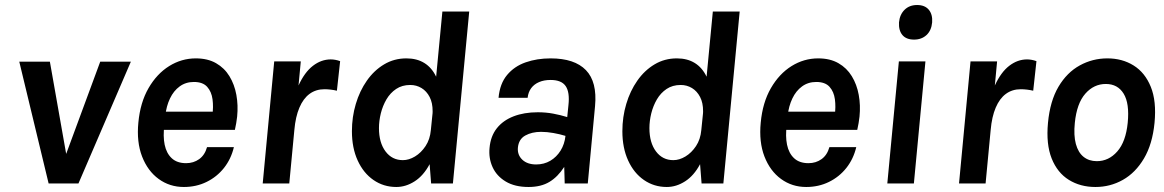

<svg xmlns="http://www.w3.org/2000/svg" viewBox="-20 -732 4645 766"><path d="M56.9 -486H179L244 -118L379.9 -486H502.1L293 0H174Z M713.5 14Q656.8 14 613 -18Q569.2 -49.9 546.8 -107.7Q524.5 -165.5 532 -243Q539.5 -323.1 572.6 -380.4Q605.7 -437.7 655 -468.4Q704.4 -499.1 761.1 -499.1Q808.7 -499.1 842 -479.9Q875.4 -460.8 895.4 -427.9Q915.5 -395 923 -353.5Q930.6 -311.9 926.1 -266.8Q924.7 -253.6 922.4 -240.6Q920.2 -227.7 917.1 -214H611.4L635.9 -232.6Q629.9 -189.2 636.9 -154.8Q644 -120.4 665.2 -100.7Q686.4 -81 722.5 -81Q752.1 -81 774.6 -97.1Q797.1 -113.2 806 -145H913.1Q902 -97.9 873.7 -62.1Q845.3 -26.3 804.2 -6.2Q763 14 713.5 14ZM639.5 -270.5 619.5 -286.6H851.6L827.1 -271.9Q832 -305.3 827.9 -335.8Q823.9 -366.2 806.5 -385.6Q789.1 -405 753.5 -405Q721.1 -405 696.9 -387.3Q672.7 -369.7 658.2 -339.2Q643.6 -308.7 639.5 -270.5Z M1028.1 0 1074 -487H1180L1171 -391Q1195.3 -444 1228.5 -469.5Q1261.7 -495 1299.5 -495Q1308.8 -495 1318.2 -493.2Q1327.7 -491.5 1337 -488L1324.1 -370.1Q1312 -373 1299.1 -374.5Q1286.2 -376 1274.5 -376Q1240.2 -376 1215 -357.4Q1189.9 -338.9 1174.5 -302.6Q1159 -266.4 1154.3 -213L1134.1 0Z M1561.1 14Q1510.4 14 1470.1 -13.8Q1429.9 -41.5 1407 -91.7Q1384 -141.9 1384 -208.5Q1384 -265.3 1399.5 -317.2Q1414.9 -369.2 1443.7 -410.3Q1472.5 -451.4 1512.5 -475.2Q1552.4 -499.1 1601.5 -499.1Q1643.2 -499.1 1673 -480.6Q1702.8 -462.1 1720 -426L1744.9 -686H1852L1786.9 0H1700L1694 -77Q1669.5 -31.1 1634.3 -8.6Q1599.1 14 1561.1 14ZM1587.3 -93.1Q1611.2 -93.1 1635.6 -107.7Q1660 -122.4 1677.8 -149.2Q1695.6 -176 1698.9 -213L1705 -273Q1705.7 -277.5 1705.8 -280.8Q1706 -284 1706 -287.8Q1706.2 -321.7 1694.1 -345Q1682 -368.4 1661.7 -380.7Q1641.4 -393 1616.6 -393Q1584.2 -393 1560.5 -377.1Q1536.9 -361.3 1521.8 -335.6Q1506.8 -309.9 1499.3 -279.7Q1491.9 -249.4 1491.9 -220.9Q1491.9 -162.8 1518.1 -127.9Q1544.2 -93.1 1587.3 -93.1Z M2088.8 14Q2033.8 14 1997.6 -7.8Q1961.3 -29.6 1945.1 -65.3Q1929 -100.9 1933.1 -142Q1937.2 -188.6 1962 -220.1Q1986.8 -251.5 2028.8 -267.8Q2070.8 -284.1 2125.5 -284.1Q2157.7 -284.1 2186.7 -278.7Q2215.7 -273.3 2243 -264.9L2247.9 -313Q2253.5 -364 2236.8 -388.5Q2220.1 -413 2176.6 -413Q2150.6 -413 2130.9 -404.6Q2111.1 -396.2 2099.3 -380.4Q2087.5 -364.6 2085 -341.9H1969Q1974.2 -398.4 2003.1 -432.9Q2031.9 -467.5 2077.2 -483.3Q2122.5 -499.1 2176.6 -499.1Q2272.2 -499.1 2317.6 -452.2Q2363 -405.3 2354 -308.9L2325 0H2232.9Q2232.2 -16.6 2232 -33.1Q2231.9 -49.5 2231 -66.1Q2205.5 -26.5 2172 -6.3Q2138.4 14 2088.8 14ZM2119.1 -75.9Q2150.4 -75.9 2175.5 -90.6Q2200.5 -105.4 2216.5 -131.1Q2232.5 -156.9 2236 -189.9Q2214.4 -196.6 2188.1 -201.3Q2161.8 -206 2138.7 -206Q2102.2 -206 2075.6 -191.3Q2049 -176.5 2046.1 -142Q2044 -113.5 2064 -94.7Q2084.1 -75.9 2119.1 -75.9Z M2640.1 14Q2589.4 14 2549.1 -13.8Q2508.9 -41.5 2486 -91.7Q2463 -141.9 2463 -208.5Q2463 -265.3 2478.5 -317.2Q2493.9 -369.2 2522.7 -410.3Q2551.5 -451.4 2591.5 -475.2Q2631.4 -499.1 2680.5 -499.1Q2722.2 -499.1 2752 -480.6Q2781.8 -462.1 2799 -426L2823.9 -686H2931L2865.9 0H2779L2773 -77Q2748.5 -31.1 2713.3 -8.6Q2678.1 14 2640.1 14ZM2666.3 -93.1Q2690.2 -93.1 2714.6 -107.7Q2739 -122.4 2756.8 -149.2Q2774.6 -176 2777.9 -213L2784 -273Q2784.7 -277.5 2784.8 -280.8Q2785 -284 2785 -287.8Q2785.2 -321.7 2773.1 -345Q2761 -368.4 2740.7 -380.7Q2720.4 -393 2695.6 -393Q2663.2 -393 2639.5 -377.1Q2615.9 -361.3 2600.8 -335.6Q2585.8 -309.9 2578.3 -279.7Q2570.9 -249.4 2570.9 -220.9Q2570.9 -162.8 2597.1 -127.9Q2623.2 -93.1 2666.3 -93.1Z M3196.5 14Q3139.8 14 3096 -18Q3052.2 -49.9 3029.8 -107.7Q3007.5 -165.5 3015 -243Q3022.5 -323.1 3055.6 -380.4Q3088.7 -437.7 3138 -468.4Q3187.4 -499.1 3244.1 -499.1Q3291.7 -499.1 3325 -479.9Q3358.4 -460.8 3378.4 -427.9Q3398.5 -395 3406 -353.5Q3413.6 -311.9 3409.1 -266.8Q3407.7 -253.6 3405.4 -240.6Q3403.2 -227.7 3400.1 -214H3094.4L3118.9 -232.6Q3112.9 -189.2 3119.9 -154.8Q3127 -120.4 3148.2 -100.7Q3169.4 -81 3205.5 -81Q3235.1 -81 3257.6 -97.1Q3280.1 -113.2 3289 -145H3396.1Q3385 -97.9 3356.7 -62.1Q3328.3 -26.3 3287.2 -6.2Q3246 14 3196.5 14ZM3122.5 -270.5 3102.5 -286.6H3334.6L3310.1 -271.9Q3315 -305.3 3310.9 -335.8Q3306.9 -366.2 3289.5 -385.6Q3272.1 -405 3236.5 -405Q3204.1 -405 3179.9 -387.3Q3155.7 -369.7 3141.2 -339.2Q3126.6 -308.7 3122.5 -270.5Z M3626.7 -574Q3595.6 -574 3580.2 -592.3Q3564.8 -610.7 3566.7 -643Q3569.6 -673.9 3588.9 -693Q3608.2 -712 3638.9 -712Q3669.7 -712 3685.4 -693.3Q3701.1 -674.5 3698.9 -643Q3696 -610.4 3676.4 -592.2Q3656.8 -574 3626.7 -574ZM3520 0 3566.1 -487H3672.1L3626 0Z M3806.1 0 3852 -487H3958L3949 -391Q3973.3 -444 4006.5 -469.5Q4039.7 -495 4077.5 -495Q4086.8 -495 4096.2 -493.2Q4105.7 -491.5 4115 -488L4102.1 -370.1Q4090 -373 4077.1 -374.5Q4064.2 -376 4052.5 -376Q4018.2 -376 3993 -357.4Q3967.9 -338.9 3952.5 -302.6Q3937 -266.4 3932.3 -213L3912.1 0Z M4350.3 14Q4290.2 14 4244.3 -14.4Q4198.5 -42.8 4175.7 -99.8Q4153 -156.8 4161 -242Q4169.2 -329 4202.9 -386Q4236.7 -443 4287.8 -471Q4338.9 -499.1 4398 -499.1Q4457.2 -499.1 4502.6 -470.8Q4548.1 -442.5 4571.2 -385.6Q4594.4 -328.7 4586.1 -242Q4577.7 -156.6 4543.9 -99.7Q4510.2 -42.8 4459.8 -14.4Q4409.5 14 4350.3 14ZM4355.8 -89Q4403.3 -89 4437.4 -127.7Q4471.5 -166.3 4479.1 -242Q4486.7 -319.3 4463 -358.1Q4439.3 -397 4391.8 -397Q4344.1 -397 4310 -358.3Q4275.9 -319.6 4268.1 -242Q4263 -191.9 4272.2 -157.7Q4281.5 -123.5 4303 -106.3Q4324.5 -89 4355.8 -89Z"/></svg>

Font: Karla
Style: Italic
Weight: 400
Italic angle: -8°
Designer: Jonathan Pinhorn
Version: Version 2.004;gftools[0.9.33]